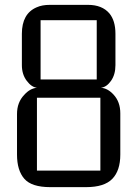

<svg xmlns="http://www.w3.org/2000/svg" viewBox="-20 -770 565 790"><path d="M455 -502Q455 -463 436.5 -437Q418 -411 395 -409Q423 -407 447 -381Q475 -351 475 -304V-134Q475 -68 442 -34Q409 0 334 0H187Q110 0 80 -34.5Q50 -69 50 -134V-301Q50 -349 80 -380Q103 -406 132 -409Q110 -411 90 -437.5Q70 -464 70 -502V-631Q70 -714 131 -740Q153 -750 185 -750H342Q400 -750 430 -715Q455 -685 455 -631ZM393 -368H132V-68H393ZM147 -443H378V-687H147Z"/></svg>

Font: Kelly Slab
Style: Regular
Weight: 400
Designer: Denis Masharov
Foundry: Denis Masharov
Version: Version 1.001